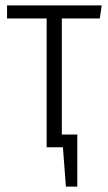

<svg xmlns="http://www.w3.org/2000/svg" viewBox="-20 -543 398 708"><path d="M348 -475H208V-47H265V145H223L212 0H152V-475H6V-523H355Z"/></svg>

Font: Fira Sans Extra Condensed Light
Style: Regular
Weight: 300
Width: 1
Designer: Carrois Corporate & Edenspiekermann AG
Foundry: Carrois Corporate GbR & Edenspiekermann AG
Version: Version 4.203